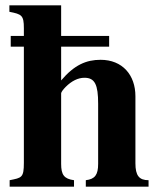

<svg xmlns="http://www.w3.org/2000/svg" viewBox="-20 -696 596 716"><path d="M387 -562H208V-676H15V-652C61 -643 69 -639 69 -591V-562H20V-522H69V-89C69 -33 61 -33 16 -24V0H256V-24C219 -29 208 -44 208 -85V-348C208 -352 215 -362 225 -372C247 -394 271 -406 295 -406C334 -406 346 -380 346 -309V-85C346 -44 334 -28 300 -24V0H534V-24C499 -24 485 -41 485 -87V-337C485 -416 437 -473 355 -473C302 -473 257 -454 208 -396V-522H387Z"/></svg>

Font: XITS
Style: Bold
Weight: 700
Designer: MicroPress Inc., with final additions and corrections provided by Coen Hoffman, Elsevier (retired)
Version: Version 1.302